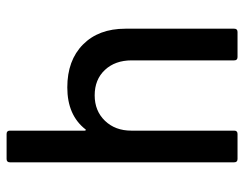

<svg xmlns="http://www.w3.org/2000/svg" viewBox="-99 -641 740 582"><g transform="rotate(-90 271.0 -350.0)"><path d="M475 -340V-10Q475 0 465 0H389Q379 0 379 -10V-321Q379 -371 350 -402Q321 -433 273 -433Q226 -433 196 -402Q166 -371 166 -322V-10Q166 0 156 0H80Q70 0 70 -10V-690Q70 -700 80 -700H156Q166 -700 166 -690V-463Q166 -461 167.5 -460Q169 -459 170 -461Q213 -516 297 -516Q379 -516 427 -468.5Q475 -421 475 -340Z"/></g></svg>

Font: Amber EN Medium
Style: Regular
Weight: 500
Designer: Jeremy Tribby
Foundry: Tribby Type Co.
Version: Version 1.403 November 24, 2021